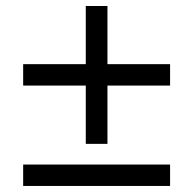

<svg xmlns="http://www.w3.org/2000/svg" viewBox="-20 -615 640 635"><path d="M335.4 -332V-139.2H263.7V-332H56.6V-402.8H263.7V-595.2H335.4V-402.8H542.5V-332ZM56.6 0V-70.8H542.5V0Z"/></svg>

Font: Cousine
Style: Italic
Weight: 400
Italic angle: -12°
Monospace: yes
Designer: Steve Matteson
Foundry: Monotype Imaging Inc.
Version: Version 1.21